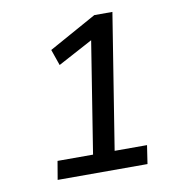

<svg xmlns="http://www.w3.org/2000/svg" viewBox="-59 -756 477 543"><g transform="rotate(-10 180.0 -484.5)"><path d="M64 -264 73 -317H175L228 -650L249 -649L126 -583L110 -629L247 -705H299L237 -317H330L322 -264Z"/></g></svg>

Font: Nunito Sans 10pt Condensed
Style: Italic
Weight: 400
Width: 3
Italic angle: -9°
Designer: Vernon Adams
Foundry: Vernon Adams
Version: Version 3.101;gftools[0.9.27]